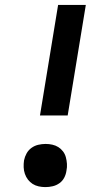

<svg xmlns="http://www.w3.org/2000/svg" viewBox="-20 -755 457 783"><path d="M143 -284 217 -735H330L256 -284ZM165 8Q151 8 137.5 5Q124 2 113 -5Q102 -12 94 -22.5Q86 -33 81.5 -46Q77 -59 76.5 -73Q76 -87 78 -101Q81 -116 88.5 -129.5Q96 -143 108.5 -152Q121 -161 136 -164.5Q151 -168 166 -168Q180 -168 193.5 -165Q207 -162 218 -155Q229 -148 237 -137.5Q245 -127 248.5 -114Q252 -101 253 -87Q254 -73 251 -59Q249 -44 242 -30.5Q235 -17 222.5 -8Q210 1 195 4.5Q180 8 165 8Z"/></svg>

Font: Iosevka Custom
Style: Bold Italic
Weight: 700
Italic angle: -9°
Designer: Belleve Invis
Foundry: Belleve Invis
Version: Version 30.3.1; ttfautohint (v1.8.3)